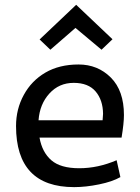

<svg xmlns="http://www.w3.org/2000/svg" viewBox="-20 -765 580 795"><path d="M188.5 -559.1 144 -601.6 295.4 -745.1 445.8 -602.5 400.4 -559.1 292.5 -649.4ZM406.7 -293.5Q406.2 -350.6 376 -386.2Q345.7 -421.9 285.2 -421.9Q224.6 -421.9 184.6 -377.9Q144.5 -334 139.6 -267.1H404.8Q406.7 -288.6 406.7 -293.5ZM287.1 9.8Q46.4 9.8 46.4 -243.2Q46.4 -313.5 78.6 -372.1Q110.4 -430.7 168 -464.4Q225.6 -498 305.2 -498Q384.8 -498 439 -443.8Q493.2 -389.6 493.2 -288.6Q493.2 -254.9 483.4 -195.3H143.6Q154.3 -134.8 192.4 -101.6Q230.5 -68.4 308.1 -68.4Q385.7 -68.4 462.9 -101.6L478.5 -31.7Q445.3 -12.7 390.1 -1.5Q335 9.8 287.1 9.8Z"/></svg>

Font: Spinnaker
Style: Regular
Weight: 400
Designer: Elena Albertoni
Foundry: Elena Albertoni
Version: Version 1.001